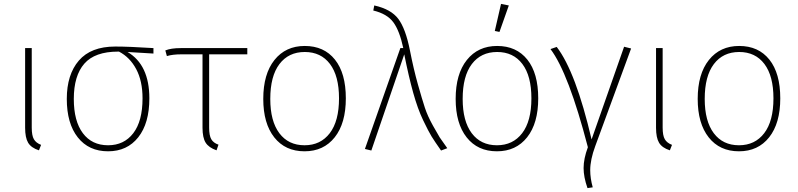

<svg xmlns="http://www.w3.org/2000/svg" viewBox="-20 -767 4096 986"><path d="M143 -520V-112Q143 -71 154 -52Q165 -33 191 -23L180 5Q140 -8 124.5 -34Q109 -60 109 -111V-520Z M712 -262Q712 -351 679.5 -412Q647 -473 591 -502H590H587Q467 -502 413 -440Q359 -378 359 -259Q359 -145 405.5 -83Q452 -21 535 -21Q617 -21 664.5 -83Q712 -145 712 -262ZM768 -492 635 -500Q747 -434 747 -262Q747 -134 690 -62Q633 10 535 10Q436 10 379.5 -61.5Q323 -133 323 -259Q323 -384 385 -456Q447 -528 572 -528Q642 -528 768 -520Z M1054 -488V-112Q1054 -71 1065 -52Q1076 -33 1102 -24L1092 5Q1052 -9 1036 -34.5Q1020 -60 1020 -111V-488H912Q866 -488 837 -479L829 -508Q858 -520 908 -520H1250V-488Z M1368 -259Q1368 -145 1414.5 -83Q1461 -21 1544 -21Q1626 -21 1673.5 -83Q1721 -145 1721 -262Q1721 -377 1674.5 -438.5Q1628 -500 1545 -500Q1462 -500 1415 -438Q1368 -376 1368 -259ZM1545 -531Q1644 -531 1700 -461Q1756 -391 1756 -262Q1756 -134 1699 -62Q1642 10 1544 10Q1445 10 1388.5 -61.5Q1332 -133 1332 -259Q1332 -387 1389.5 -459Q1447 -531 1545 -531Z M1897 -713 1902 -739Q1988 -720 2025.5 -670Q2063 -620 2085 -509Q2104 -412 2126 -334Q2148 -256 2162 -213.5Q2176 -171 2203 -122.5Q2230 -74 2238 -61.5Q2246 -49 2277 -6L2245 6Q2212 -41 2196.5 -66Q2181 -91 2153 -149.5Q2125 -208 2102 -290.5Q2079 -373 2056 -488L1887 6L1854 -2L2036 -520H2051Q2032 -609 2000 -652.5Q1968 -696 1897 -713Z M2356 -259Q2356 -145 2402.5 -83Q2449 -21 2532 -21Q2614 -21 2661.5 -83Q2709 -145 2709 -262Q2709 -377 2662.5 -438.5Q2616 -500 2533 -500Q2450 -500 2403 -438Q2356 -376 2356 -259ZM2533 -531Q2632 -531 2688 -461Q2744 -391 2744 -262Q2744 -134 2687 -62Q2630 10 2532 10Q2433 10 2376.5 -61.5Q2320 -133 2320 -259Q2320 -387 2377.5 -459Q2435 -531 2533 -531ZM2593 -739 2545 -603 2521 -608 2553 -747Z M2807 -515 2839 -526Q2937 -398 3018 -51L3185 -527L3221 -518L3037 -17Q3011 53 3011 107Q3011 149 3024 195L2997 199Q2977 142 2977 96Q2977 48 2999 -11Q2900 -392 2807 -515Z M3383 -520V-112Q3383 -71 3394 -52Q3405 -33 3431 -23L3420 5Q3380 -8 3364.5 -34Q3349 -60 3349 -111V-520Z M3599 -259Q3599 -145 3645.5 -83Q3692 -21 3775 -21Q3857 -21 3904.5 -83Q3952 -145 3952 -262Q3952 -377 3905.5 -438.5Q3859 -500 3776 -500Q3693 -500 3646 -438Q3599 -376 3599 -259ZM3776 -531Q3875 -531 3931 -461Q3987 -391 3987 -262Q3987 -134 3930 -62Q3873 10 3775 10Q3676 10 3619.5 -61.5Q3563 -133 3563 -259Q3563 -387 3620.5 -459Q3678 -531 3776 -531Z"/></svg>

Font: FiraSans
Style: Regular
Weight: 200
Designer: Carrois Corporate & Edenspiekermann AG
Foundry: Carrois Corporate GbR & Edenspiekermann AG
Version: Version 3.106;PS 003.106;hotconv 1.0.70;makeotf.lib2.5.58329